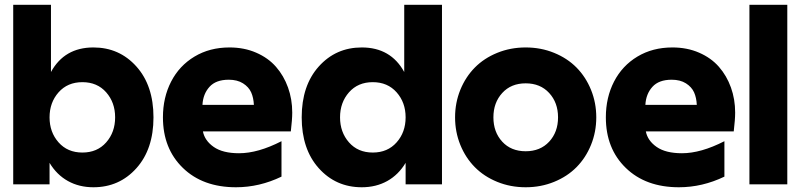

<svg xmlns="http://www.w3.org/2000/svg" viewBox="-20 -770 3348 802"><path d="M224.6 -384.3Q187 -341.8 187 -279.8Q187 -217.8 224.6 -175.3Q262.2 -132.8 324.2 -132.8Q386.2 -132.8 423.6 -175.3Q460.9 -217.8 460.9 -279.8Q460.9 -341.8 423.6 -384.3Q386.2 -426.8 324.2 -426.8Q262.2 -426.8 224.6 -384.3ZM35.2 0V-750H192.9V-469.2Q249 -571.8 370.1 -571.8Q478.5 -571.8 549.8 -492.2Q621.1 -412.6 621.1 -279.8Q621.1 -147 549.8 -67.4Q478.5 12.2 370.1 12.2Q310.5 12.2 263.7 -13.9Q216.8 -40 187 -89.8V0Z M965.8 12.2Q827.1 12.2 743.9 -68.6Q660.6 -149.4 660.6 -279.8Q660.6 -362.8 694.8 -429.2Q729 -495.6 792.5 -533.7Q856 -571.8 938.5 -571.8Q1000 -571.8 1050 -550Q1100.1 -528.3 1132.8 -491Q1165.5 -453.6 1183.1 -404.5Q1200.7 -355.5 1200.7 -299.8Q1200.7 -271 1194.8 -221.2H827.6Q835 -182.6 872.8 -156.2Q910.6 -129.9 978.5 -129.9Q1057.6 -129.9 1155.8 -180.2V-32.2Q1063.5 12.2 965.8 12.2ZM825.7 -332H1040.5Q1039.1 -361.8 1029.1 -384.3Q1019 -406.7 995.1 -421.9Q971.2 -437 935.5 -437Q881.8 -437 855 -407.2Q828.1 -377.4 825.7 -332Z M1636.7 -175.3Q1674.3 -217.8 1674.3 -279.8Q1674.3 -341.8 1636.7 -384.3Q1599.1 -426.8 1537.1 -426.8Q1475.1 -426.8 1437.7 -384.3Q1400.4 -341.8 1400.4 -279.8Q1400.4 -217.8 1437.7 -175.3Q1475.1 -132.8 1537.1 -132.8Q1599.1 -132.8 1636.7 -175.3ZM1491.2 -571.8Q1612.3 -571.8 1668.5 -469.2V-750H1826.2V0H1674.3V-89.8Q1644.5 -40 1597.7 -13.9Q1550.8 12.2 1491.2 12.2Q1382.8 12.2 1311.5 -67.4Q1240.2 -147 1240.2 -279.8Q1240.2 -412.6 1311.5 -492.2Q1382.8 -571.8 1491.2 -571.8Z M2057.1 -549.3Q2112.3 -571.8 2175.8 -571.8Q2239.3 -571.8 2294.4 -549.3Q2349.6 -526.9 2388.2 -487.8Q2426.8 -448.7 2448.7 -394.8Q2470.7 -340.8 2470.7 -279.8Q2470.7 -218.8 2448.7 -164.8Q2426.8 -110.8 2388.2 -71.8Q2349.6 -32.7 2294.4 -10.3Q2239.3 12.2 2175.8 12.2Q2112.3 12.2 2057.1 -10.3Q2002 -32.7 1963.4 -71.8Q1924.8 -110.8 1902.8 -164.8Q1880.9 -218.8 1880.9 -279.8Q1880.9 -340.8 1902.8 -394.8Q1924.8 -448.7 1963.4 -487.8Q2002 -526.9 2057.1 -549.3ZM2077.9 -381.6Q2041 -341.3 2041 -279.8Q2041 -218.3 2077.9 -178.2Q2114.7 -138.2 2175.8 -138.2Q2236.8 -138.2 2273.9 -178.2Q2311 -218.3 2311 -279.8Q2311 -341.3 2273.9 -381.6Q2236.8 -421.9 2175.8 -421.9Q2114.7 -421.9 2077.9 -381.6Z M2815.9 12.2Q2677.2 12.2 2594 -68.6Q2510.7 -149.4 2510.7 -279.8Q2510.7 -362.8 2544.9 -429.2Q2579.1 -495.6 2642.6 -533.7Q2706.1 -571.8 2788.6 -571.8Q2850.1 -571.8 2900.1 -550Q2950.2 -528.3 2982.9 -491Q3015.6 -453.6 3033.2 -404.5Q3050.8 -355.5 3050.8 -299.8Q3050.8 -271 3044.9 -221.2H2677.7Q2685.1 -182.6 2722.9 -156.2Q2760.7 -129.9 2828.6 -129.9Q2907.7 -129.9 3005.9 -180.2V-32.2Q2913.6 12.2 2815.9 12.2ZM2675.8 -332H2890.6Q2889.2 -361.8 2879.2 -384.3Q2869.1 -406.7 2845.2 -421.9Q2821.3 -437 2785.6 -437Q2731.9 -437 2705.1 -407.2Q2678.2 -377.4 2675.8 -332Z M3110.4 0V-750H3268.6V0Z"/></svg>

Font: TASA Explorer
Style: Regular
Weight: 900
Designer: Weizhong Zhang
Foundry: Local Remote
Version: Version 1.000;Glyphs 3.1.2 (3151)